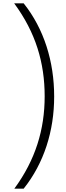

<svg xmlns="http://www.w3.org/2000/svg" viewBox="-20 -906 395 1152"><path d="M305 -327C305 -537 244 -733 122 -886H65C194 -711 248 -530 248 -328C248 -129 193 53 66 226H122C244 73 305 -120 305 -327Z"/></svg>

Font: Noto Sans Kannada UI SemiCondensed Light
Style: Regular
Weight: 300
Width: 4
Designer: Jelle Bosma - Monotype Design Team
Foundry: Monotype Imaging Inc.
Version: Version 2.005